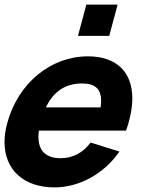

<svg xmlns="http://www.w3.org/2000/svg" viewBox="-23 -800 651 835"><path d="M316.1 -644H452.1L488.5 -780H352.5ZM146.2 -232H525.2C543.5 -284 552.4 -331.1 552.4 -372.3C552.4 -486.4 484.1 -555 359.2 -555C199.2 -555 55.4 -440 8 -263C0.3 -234.5 -3.4 -207.4 -3.4 -182.1C-3.4 -63.8 77.7 15 214.5 15C318.5 15 428.8 -42 496.3 -141L370.7 -180C339 -136 293.5 -112 240.5 -112C176.3 -112 144.2 -144.8 144.2 -204.5C144.2 -213.1 144.8 -222.3 146.2 -232ZM333.6 -437C390 -437 416.8 -414.1 416.8 -361.1C416.8 -352.6 416.1 -343.2 414.7 -333H176.7C209.1 -401.5 260.6 -437 333.6 -437Z"/></svg>

Font: Manrope
Style: ExtraBoldItalic
Weight: 800
Italic angle: -15°
Designer: Mikhail Sharanda
Foundry: Mikhail Sharanda
Version: Version 4.502;hotconv 1.0.109;makeotfexe 2.5.65596